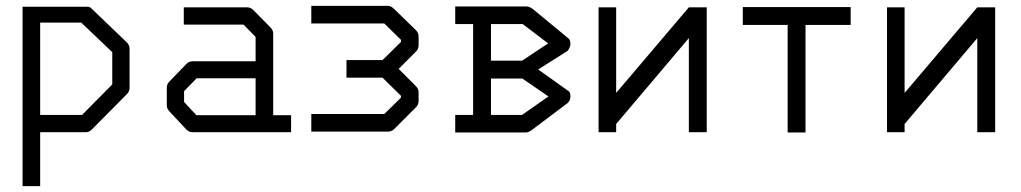

<svg xmlns="http://www.w3.org/2000/svg" viewBox="-20 -501 3484 655"><path d="M57 -478H277Q286 -478 290 -474L413 -356Q422 -347 422 -335V-201Q422 -189 413 -180L293 -59Q284 -50 273 -50H117V134H57ZM117 -424V-109H260L363 -213V-323L257 -424Z M852 -108V-234H651L608 -190V-153L650 -108ZM912 -108H973V-50H637Q625 -50 616 -59L558 -121Q549 -130 549 -142V-202Q549 -214 558 -223L617 -284Q625 -292 638 -292H852V-375L811 -417H607V-476H823Q835 -476 844 -467L903 -407Q912 -398 912 -387Z M1042 -52V-112H1291L1348 -168V-174L1285 -236H1162V-296H1285L1348 -358V-365L1291 -421H1042V-481H1304Q1314 -481 1325 -470L1399 -398Q1408 -389 1408 -377V-346Q1408 -334 1399 -325L1340 -266L1399 -207Q1408 -198 1408 -186V-156Q1408 -144 1399 -135L1325 -61Q1316 -52 1304 -52Z M1594 -109V-419H1533V-479H1776Q1786 -479 1798 -470L1918 -371Q1926 -365.5 1926 -351Q1926 -341.5 1917 -328L1816 -264L1917 -192Q1926 -188.5 1926 -172Q1926 -159 1917 -150L1795 -58Q1783 -49 1774 -49H1533V-109ZM1762 -233H1655V-109H1761L1851 -172ZM1761 -294 1850 -353 1763 -419H1655V-294Z M2391 -50H2330V-371L2082 -78V-50H2022V-476H2082V-184L2330 -476H2391Z M2514 -477H2882V-416H2728V-49H2667V-416H2514Z M3375 -50H3314V-371L3066 -78V-50H3006V-476H3066V-184L3314 -476H3375Z"/></svg>

Font: IBM 3270 Semi-Condensed
Style: Condensed
Weight: 400
Monospace: yes
Version: Version 2.3.1